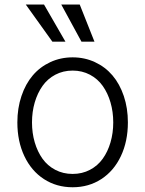

<svg xmlns="http://www.w3.org/2000/svg" viewBox="-20 -802 631 834"><path d="M55.4 -270.2Q55.4 -332 73.2 -384.8Q90.9 -437.5 122.3 -474.4Q153.8 -511.4 198.5 -532.1Q243.3 -552.9 295.5 -552.9Q347.7 -552.9 392.4 -532.1Q437.1 -511.4 468.6 -474.4Q500 -437.5 517.8 -384.8Q535.5 -332 535.5 -270.2Q535.5 -188.2 505.1 -123.9Q474.8 -59.7 420.1 -24.1Q365.4 11.4 295.5 11.4Q225.5 11.4 170.8 -24.1Q116.1 -59.7 85.8 -123.9Q55.4 -188.2 55.4 -270.2ZM220.2 -64.3Q253.9 -46.5 295.5 -46.5Q337 -46.5 370.7 -64.3Q404.5 -82 426.3 -112.6Q448.2 -143.1 460 -183.6Q471.9 -224.1 471.9 -270.2Q471.9 -316.4 460 -357.1Q448.2 -397.7 426.3 -428.6Q404.5 -459.5 370.6 -477.5Q336.6 -495.4 295.5 -495.4Q254.3 -495.4 220.3 -477.5Q186.4 -459.5 164.6 -428.6Q142.8 -397.7 130.9 -357.1Q119 -316.4 119 -270.2Q119 -224.1 130.9 -183.6Q142.8 -143.1 164.6 -112.6Q186.4 -82 220.2 -64.3ZM333.8 -621.1 246.1 -782.3H326.3L390.3 -621.1ZM207.4 -621.1 92 -782.3H171.2L264.2 -621.1Z"/></svg>

Font: Inter Light BETA
Style: Regular
Weight: 300
Designer: Rasmus Andersson
Foundry: rsms
Version: Version 3.011;git-f93a4a705